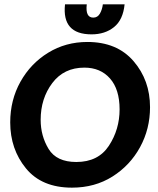

<svg xmlns="http://www.w3.org/2000/svg" viewBox="-20 -853 726 883"><path d="M453 -833H553Q546 -762 504.5 -728.5Q463 -695 401 -695Q264 -695 279 -833H379Q372 -772 409 -772Q429 -772 439.5 -790.5Q450 -809 453 -833ZM382 -660Q518 -660 594 -572Q670 -484 670 -360Q670 -260 624 -176Q578 -92 497 -41Q416 10 311 10Q172 10 99.5 -78.5Q27 -167 27 -290Q27 -393 74 -477Q121 -561 201.5 -610.5Q282 -660 382 -660ZM331 -108Q432 -108 481 -183Q530 -258 530 -350Q530 -442 486 -492Q442 -542 368 -542Q274 -542 220.5 -471Q167 -400 167 -302Q167 -228 203.5 -168Q240 -108 331 -108Z"/></svg>

Font: Zilla Slab
Style: Bold Italic
Weight: 700
Italic angle: -6°
Designer: Typotheque.com
Foundry: Typotheque type foundry
Version: Version 1.1; 2017; ttfautohint (v1.6)